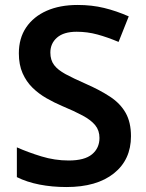

<svg xmlns="http://www.w3.org/2000/svg" viewBox="-20 -744 590 774"><path d="M508 -195Q508 -100 439 -45Q370 10 248 10Q190 10 139 0Q88 -10 48 -30V-150Q93 -130 147 -113.5Q201 -97 257 -97Q321 -97 351 -122Q381 -147 381 -188Q381 -218 364 -239Q347 -260 313.5 -278Q280 -296 232 -316Q199 -330 167.5 -348Q136 -366 111 -390.5Q86 -415 71 -449Q56 -483 56 -529Q56 -590 85.5 -633.5Q115 -677 168 -700.5Q221 -724 293 -724Q350 -724 399.5 -712Q449 -700 499 -678L458 -575Q413 -594 372.5 -605Q332 -616 289 -616Q237 -616 210 -592.5Q183 -569 183 -532Q183 -502 198 -482Q213 -462 244.5 -445Q276 -428 326 -406Q383 -381 424 -354Q465 -327 486.5 -289Q508 -251 508 -195Z"/></svg>

Font: Noto Sans Hanifi Rohingya SemiBold
Style: Regular
Weight: 600
Version: Version 2.101